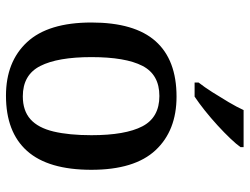

<svg xmlns="http://www.w3.org/2000/svg" viewBox="-114 -692 816 627"><g transform="rotate(90 293.5 -378.0)"><path d="M292 10Q181 10 117 -59Q53 -128 53 -269Q53 -410 114 -478.5Q175 -547 295 -547Q406 -547 470 -478.5Q534 -410 534 -269Q534 -128 472.5 -59Q411 10 292 10ZM294 -45Q341 -45 369 -70Q397 -95 409 -145.5Q421 -196 421 -269Q421 -380 392 -435.5Q363 -491 293 -491Q223 -491 194.5 -435.5Q166 -380 166 -269Q166 -159 195 -102Q224 -45 294 -45ZM249 -619Q264 -638 280.5 -664Q297 -690 313 -717Q329 -744 339 -766H460V-756Q451 -743 432 -723Q413 -703 389 -681Q365 -659 340.5 -639.5Q316 -620 295 -606H249Z"/></g></svg>

Font: Noto Serif Thai Medium
Style: Regular
Weight: 500
Version: Version 2.001